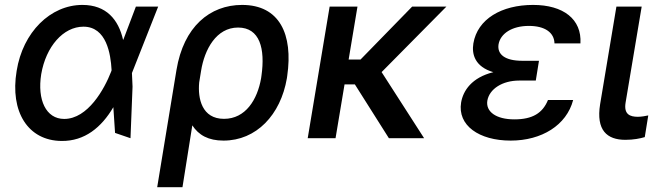

<svg xmlns="http://www.w3.org/2000/svg" viewBox="-20 -573 2742 796"><path d="M235.4 11.4C331 12.4 400.6 -44.7 449.9 -128.6L457 -22L521 0L529.5 -213.8L527 -270.2L635.7 -545.5H543.3L492.5 -411.6L490.4 -407.3C471.2 -492.2 420.5 -552.6 321.7 -552.6C189.3 -552.6 74.6 -440 49 -279.1C20.6 -109.7 95.9 10.3 235.4 11.4ZM150.9 -265.6C170.5 -380 242.2 -462.4 326 -462.4C421.9 -462.4 438.9 -348.4 442.5 -284.1V-280.9L440.3 -274.9C413 -204.5 344.5 -79.9 246.1 -79.9C170.5 -79.9 133.9 -159.1 150.9 -265.6Z M711.6 -282.7 631.7 203.1H736.5L777.3 -53.3C803.6 -12.8 843.8 9.9 906.6 9.9C1042.6 9.9 1143.5 -96.6 1169.4 -248.6L1170.8 -258.5C1195.7 -431.1 1138.8 -552.6 983.7 -552.6C849.8 -552.6 741.1 -462 711.6 -282.7ZM805.8 -231.2 813.6 -279.1C827.8 -368.3 876.8 -458.8 967 -458.8C1057.5 -458.8 1079.9 -371.1 1063.9 -258.5L1062.5 -248.6C1047.2 -160.2 998.2 -80.3 908.7 -80.3C817.1 -80.3 799.4 -164.4 805.8 -231.2Z M1462 -545.5H1346.6L1255.7 0H1371.1L1408.4 -223H1451.3L1592.3 0H1738.3L1562.1 -274.1L1830.6 -545.5H1688.6L1474.8 -326.3H1425.4Z M2214.5 -321H2145.2C2072.8 -321 2040.5 -348 2046.9 -389.2C2054.7 -433.9 2102.6 -465.6 2172.6 -465.6C2239 -465.6 2277.7 -438.2 2278.8 -393.1H2386.4C2392.4 -493.6 2315.3 -552.6 2190 -552.6C2059.3 -552.6 1959.5 -494 1942.5 -393.1C1935 -347.3 1949.6 -296.2 2025.2 -273.8C1935.7 -251.4 1900.2 -197.4 1891.7 -148.1C1876.1 -53.3 1965.6 9.9 2097.3 9.9C2225.5 9.9 2328.8 -53.6 2356.2 -158.4H2251.8C2229.8 -104.4 2188.2 -78.1 2112.6 -78.1C2035.9 -78.1 1993.3 -110.4 2000.4 -155.5C2008.9 -204.5 2063.2 -239 2132.1 -239H2201.3Z M2535.5 -545.5 2468 -141C2450.6 -33 2496.4 6.7 2572.8 6.7C2606.9 6.7 2633.9 1.1 2653.1 -4.6L2667.6 -94.5C2657.7 -92.3 2638.8 -88.8 2624.6 -88.8C2592.3 -88.8 2565.7 -98.4 2573.5 -147L2640.3 -545.5Z"/></svg>

Font: Margiela Sans Medium
Style: Italic
Weight: 500
Italic angle: -9.39999°
Designer: Stefan Endress, Andreas Faust
Version: Version 1.100;FEAKit 1.0